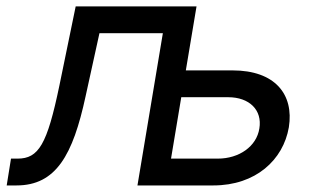

<svg xmlns="http://www.w3.org/2000/svg" viewBox="-20 -565 966 585"><path d="M0.4 0H30.2C150.6 0 202.1 -92.3 240.8 -271.7L283 -463.8H476.2L398.8 0H630C759.2 0 843 -77.8 860.1 -177.2C876.1 -277.7 817.8 -350.5 688.6 -350.5H546.2L578.8 -545.5H210.6L160.9 -304C123.6 -124.6 97.7 -81.7 33.4 -81.7H13.5ZM501.1 -81.7 532.3 -268.8H675.4C739.3 -268.8 779.8 -230.1 770.2 -173.3C761.7 -119 708.8 -81.7 643.5 -81.7Z"/></svg>

Font: Margiela Sans Text
Style: Italic
Weight: 400
Italic angle: -9.39999°
Designer: Stefan Endress, Andreas Faust
Version: Version 1.100;FEAKit 1.0